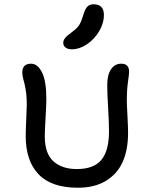

<svg xmlns="http://www.w3.org/2000/svg" viewBox="-20 -922 692 904"><path d="M318.8 -689.9Q299.3 -689.9 288.6 -698.2Q277.8 -706.5 277.8 -720.2Q277.8 -730 283.7 -738.8Q289.6 -747.6 295.7 -752.7Q301.8 -757.8 318.8 -771Q343.8 -789.1 353.8 -805.7Q363.8 -822.3 373 -854Q381.3 -881.3 392.1 -891.6Q402.8 -901.9 419.9 -901.9Q469.2 -901.9 469.2 -852.1Q469.2 -812 446.3 -773.9Q423.3 -735.8 388.4 -712.9Q353.5 -689.9 318.8 -689.9ZM347.2 -38.1Q221.7 -38.1 161.4 -101.6Q101.1 -165 101.1 -280.8Q101.1 -308.6 103.5 -359.4Q106 -410.2 106 -426.8Q106 -471.2 100.8 -500.5Q95.7 -529.8 90.3 -547.1Q85 -564.5 85 -580.1Q85 -622.1 126 -622.1Q157.2 -622.1 177.7 -581.5Q198.2 -541 198.2 -455.1Q198.2 -430.2 194.6 -369.1Q190.9 -308.1 190.9 -279.8Q190.9 -199.2 231.4 -162.6Q272 -126 341.8 -126Q420.9 -126 457 -168.9Q493.2 -211.9 493.2 -303.2Q493.2 -347.7 489 -414.8Q484.9 -481.9 484.9 -522.9Q484.9 -569.3 502.7 -595.7Q520.5 -622.1 550.8 -622.1Q587.9 -622.1 587.9 -584Q587.9 -574.7 582.5 -536.1Q577.1 -497.6 577.1 -455.1Q577.1 -429.7 580.1 -376.7Q583 -323.7 583 -295.9Q583 -217.8 558.1 -160.9Q533.2 -104 479.5 -71Q425.8 -38.1 347.2 -38.1Z"/></svg>

Font: Shantell Sans Irregular
Style: Regular
Weight: 400
Designer: Stephen Nixon, Anya Danilova, Shantell Martin
Foundry: Arrow Type
Version: Version 1.006;[9816181b4]